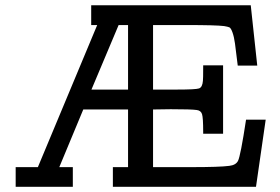

<svg xmlns="http://www.w3.org/2000/svg" viewBox="-20 -715 1071 735"><path d="M40 0V-75.2H125L352.1 -619.1H329.1V-694.8H939.9L964.8 -463.9H890.1Q883.3 -522 879.6 -548.1Q876 -574.2 869.9 -591.1Q863.8 -607.9 857.9 -610.4Q852.1 -612.8 837.9 -615.2Q807.1 -619.1 693.8 -619.1H565.9V-372.1H657.2Q729 -372.1 741.9 -376.5Q754.9 -380.9 756.8 -405.8Q757.8 -413.6 757.8 -457V-464.8H834V-203.1H757.8V-210.9Q757.8 -264.2 753.4 -278.1Q749 -292 732.9 -293.9Q712.9 -296.9 633.8 -296.9Q621.6 -296.9 599.9 -296.4Q578.1 -295.9 565.9 -295.9V-75.2H710.9Q821.8 -75.2 857.9 -80.1Q882.8 -83 891.1 -99.1Q900.9 -118.2 921.9 -256.8H997.1L960 0H412.1V-75.2H470.2V-295.9H298.8L207 -75.2H258.8V0ZM330.1 -372.1H470.2V-619.1H434.1Z"/></svg>

Font: CMU Concrete
Style: Bold
Weight: 700
Version: Version 0.7.0